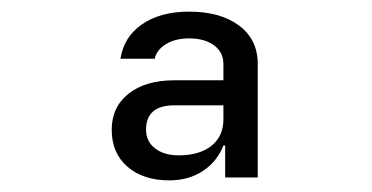

<svg xmlns="http://www.w3.org/2000/svg" viewBox="-20 -760 640 330"><path d="M271 -450Q226 -450 199 -473.5Q172 -497 172 -537Q172 -576 201 -599Q230 -622 280 -622H364V-650Q364 -670 348 -682Q332 -694 305 -694Q281 -694 265 -684Q249 -674 246 -659H187Q193 -697 224.5 -718.5Q256 -740 305 -740Q359 -740 391 -716Q423 -692 423 -650V-455H367V-510H364Q353 -482 328.5 -466Q304 -450 271 -450ZM287 -493Q323 -493 343.5 -509.5Q364 -526 364 -555V-579H280Q231 -579 231 -537Q231 -517 246.5 -505Q262 -493 287 -493Z"/></svg>

Font: JetBrains Mono SemiBold
Style: Regular
Weight: 472
Monospace: yes
Designer: Philipp Nurullin, Konstantin Bulenkov
Foundry: JetBrains
Version: Version 2.305; ttfautohint (v1.8.4.7-5d5b)